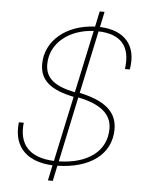

<svg xmlns="http://www.w3.org/2000/svg" viewBox="-57 -837 733 943"><g transform="rotate(5 309.0 -365.5)"><path d="M396 -790 380 -714C238 -708 137 -623 137 -508C137 -426 194 -384 305 -361L236 -39C116 -44 60 -104 72 -213H48C33 -83 114 -22 231 -17L215 59H239L255 -17C414 -20 519 -95 519 -220C519 -309 454 -357 333 -383L399 -692C504 -689 561 -637 544 -519H568C590 -641 523 -710 404 -714L420 -790ZM162 -509C162 -613 253 -686 375 -692L309 -384C211 -404 162 -439 162 -509ZM260 -39 328 -360C438 -338 494 -293 494 -220C494 -110 404 -42 260 -39Z"/></g></svg>

Font: Nacelle Thin
Style: Italic
Weight: 100
Italic angle: -12°
Designer: Sora Sagano
Foundry: Sora Sagano
Version: Version 1.000;FEAKit 1.0